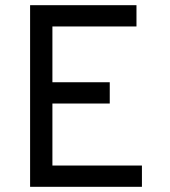

<svg xmlns="http://www.w3.org/2000/svg" viewBox="-20 -720 656 740"><path d="M96 -700H506V-618H182V-403H403V-321H182V-82H527V0H96Z"/></svg>

Font: Overpass Mono
Style: Regular
Weight: 400
Monospace: yes
Designer: Delve Withrington, Dave Bailey
Foundry: Delve Fonts
Version: Version 1.000;DELV;Overpass